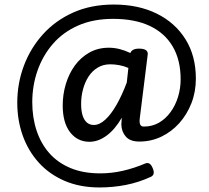

<svg xmlns="http://www.w3.org/2000/svg" viewBox="-20 -678 918 845"><path d="M256 -214Q256 -262 269.5 -307.5Q283 -353 309 -389Q335 -425 373 -446.5Q411 -468 459 -468Q483 -468 506.5 -462Q530 -456 553 -445H554Q557 -454 566.5 -459Q576 -464 592 -464Q613 -464 622.5 -457Q632 -450 630 -437L595 -156Q593 -139 597 -130Q601 -121 613 -121Q650 -121 679.5 -138Q709 -155 730.5 -184.5Q752 -214 763.5 -251.5Q775 -289 775 -329Q775 -414 740 -473.5Q705 -533 639 -564Q573 -595 478 -595Q390 -595 323.5 -565.5Q257 -536 212.5 -484.5Q168 -433 145 -367Q122 -301 122 -228Q122 -161 141 -103.5Q160 -46 197 -4Q234 38 290 61.5Q346 85 421 85Q472 85 521.5 73.5Q571 62 618 42Q640 32 652 62Q665 92 642 101Q590 125 533.5 136Q477 147 418 147Q332 147 264.5 118Q197 89 150.5 37.5Q104 -14 80 -81.5Q56 -149 56 -226Q56 -311 85 -388.5Q114 -466 169 -527Q224 -588 302.5 -623Q381 -658 481 -658Q589 -658 670 -618Q751 -578 796.5 -505Q842 -432 842 -332Q842 -274 822.5 -224Q803 -174 769 -136Q735 -98 690 -76.5Q645 -55 593 -55Q553 -55 534 -76.5Q515 -98 514 -130Q514 -137 515 -145Q516 -153 516 -160Q486 -108 449 -81Q412 -54 374 -54Q321 -54 288.5 -96Q256 -138 256 -214ZM337 -221Q337 -192 343 -171.5Q349 -151 361.5 -139.5Q374 -128 393 -128Q418 -128 443.5 -151.5Q469 -175 493 -217Q517 -259 538 -315L545 -379Q524 -388 503.5 -391.5Q483 -395 465 -395Q434 -395 410 -380.5Q386 -366 370 -341.5Q354 -317 345.5 -285.5Q337 -254 337 -221Z"/></svg>

Font: Playwrite GB S
Style: Italic
Weight: 400
Italic angle: -7°
Designer: Veronika Burian, José Scaglione
Foundry: TypeTogether
Version: Version 1.000